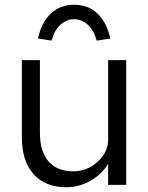

<svg xmlns="http://www.w3.org/2000/svg" viewBox="-20 -778 623 808"><path d="M258 10Q171 10 121.5 -45Q72 -100 72 -200V-525H148V-218Q148 -140 184.5 -98.5Q221 -57 287 -57Q348 -57 391.5 -98Q435 -139 435 -189V-525H511V0H435V-89Q409 -45 361.5 -17.5Q314 10 258 10ZM140 -616Q154 -683 193.5 -720.5Q233 -758 292 -758Q351 -758 390.5 -720.5Q430 -683 444 -616L387 -607Q376 -649 350.5 -673Q325 -697 292 -697Q259 -697 233.5 -673Q208 -649 197 -607Z"/></svg>

Font: Easer Grotesk Light
Style: Regular
Weight: 300
Designer: Boardeaser, Bonnie Shaver-Troup, Thomas Jockin
Foundry: Lexend
Version: Version 1.008;Glyphs 3.1.2 (3151)